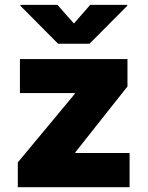

<svg xmlns="http://www.w3.org/2000/svg" viewBox="-20 -775 612 795"><path d="M53.7 -102.5 290 -386.7V-389.6H62.5V-530.3H507.8V-417L292 -144.5V-141.6H516.6V0H53.7ZM286.1 -677.7 353.5 -754.9H506.8V-751L350.6 -593.8H220.7L64.5 -751V-754.9H217.8Z"/></svg>

Font: Pretendard Std Black
Style: Regular
Weight: 900
Designer: Base glyphs from Inter by Rasmus Andersson; Hangeul glyphs from Noto Sans CJK(Source Han Sans) by Jang Soo-young and Kan
Foundry: Kil Hyung-jin
Version: Version 1.309